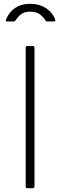

<svg xmlns="http://www.w3.org/2000/svg" viewBox="-20 -982 314 1002"><path d="M151 -742Q160 -742 160 -732V-12Q160 -5 158 -2.5Q156 0 148 0H125Q118 0 116 -2Q114 -4 114 -10V-732Q114 -742 123 -742ZM261 -870H226Q223 -870 221 -871Q219 -872 217 -876Q209 -890 190.5 -905.5Q172 -921 137 -921Q113 -921 98 -912.5Q83 -904 75 -894Q67 -884 62 -877Q59 -873 57 -871.5Q55 -870 50 -870H15Q11 -870 10.5 -873Q10 -876 11 -878Q17 -896 32 -915.5Q47 -935 73 -948.5Q99 -962 137 -962Q177 -962 204.5 -948Q232 -934 248 -914.5Q264 -895 268 -879Q271 -870 261 -870Z"/></svg>

Font: Libre Franklin Thin Thin
Style: Regular
Weight: 250
Version: Version 3.000